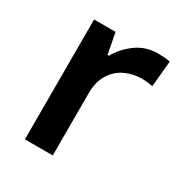

<svg xmlns="http://www.w3.org/2000/svg" viewBox="-136 -652 711 752"><g transform="rotate(30 219.5 -276.0)"><path d="M365 -552Q378 -552 393.5 -551Q409 -550 420 -547L409 -430Q399 -432 385 -433.5Q371 -435 360 -435Q320 -435 285 -418.5Q250 -402 228.5 -367.5Q207 -333 207 -281V0H81V-542H178L196 -448H202Q226 -491 268 -521.5Q310 -552 365 -552Z"/></g></svg>

Font: Noto Sans Ethiopic SemiBold
Style: Regular
Weight: 600
Designer: Monotype Design Team
Foundry: Monotype Imaging Inc.
Version: Version 2.102; ttfautohint (v1.8.4.7-5d5b)